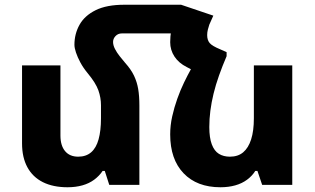

<svg xmlns="http://www.w3.org/2000/svg" viewBox="-20 -780 1330 810"><path d="M568 -335V0H441L422 -59H413Q399 -38 377.5 -22Q356 -6 327.5 2Q299 10 265 10Q204 10 161 -11.5Q118 -33 95.5 -74.5Q73 -116 73 -175V-504H235V-208Q235 -166 254.5 -142.5Q274 -119 310 -119Q343 -119 364.5 -137.5Q386 -156 396 -192.5Q406 -229 406 -281V-336Q406 -368 395 -399Q384 -430 350 -471Q331 -494 319 -516.5Q307 -539 300.5 -558.5Q294 -578 294 -591Q294 -637 315.5 -675.5Q337 -714 383.5 -737Q430 -760 504 -760H744V-639H494Q478 -639 467.5 -628Q457 -617 457 -603Q457 -589 465 -573.5Q473 -558 484.5 -543.5Q496 -529 507 -516Q533 -487 545.5 -460.5Q558 -434 563 -404.5Q568 -375 568 -335ZM786 -489 823 -560H936V-543Q918 -501 904 -461.5Q890 -422 881 -385Q872 -348 867.5 -313Q863 -278 863 -244Q863 -199 873.5 -171Q884 -143 903.5 -131Q923 -119 950 -119Q984 -119 1006 -137.5Q1028 -156 1039.5 -192Q1051 -228 1051 -281V-504H1213V0H1086L1066 -59H1057Q1044 -38 1022.5 -22Q1001 -6 972.5 2Q944 10 910 10Q811 10 754.5 -49Q698 -108 698 -213Q698 -251 706.5 -289Q715 -327 728 -363.5Q741 -400 756.5 -432Q772 -464 786 -489ZM936 -560 791 -485 768 -497Q734 -514 716 -541.5Q698 -569 698 -602Q698 -628 702.5 -649Q707 -670 715 -689L744 -760L880 -714L863 -676Q860 -667 857 -655.5Q854 -644 854 -632Q854 -611 864.5 -598.5Q875 -586 909 -572Z"/></svg>

Font: Noto Sans Armenian ExtraBold
Style: Regular
Weight: 800
Version: Version 2.007